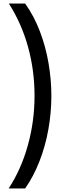

<svg xmlns="http://www.w3.org/2000/svg" viewBox="-20 -871 365 1084"><path d="M270 -330Q270 -235 253 -140Q236 -45 202.5 40.5Q169 126 122 193H29Q100 84 137.5 -51.5Q175 -187 175 -330Q175 -473 138.5 -605.5Q102 -738 30 -851H122Q172 -781 205 -694.5Q238 -608 254 -514.5Q270 -421 270 -330Z"/></svg>

Font: Noto Sans Tamil UI Condensed Medium
Style: Regular
Weight: 500
Width: 3
Designer: Jelle Bosma - Monotype Design Team
Foundry: Monotype Imaging Inc.
Version: Version 2.004; ttfautohint (v1.8.4.7-5d5b)